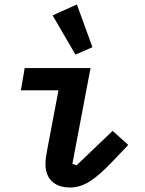

<svg xmlns="http://www.w3.org/2000/svg" viewBox="-20 -817 640 849"><path d="M289.4 12.1C350.1 12.1 399.9 -22 476.2 -101.6L547.2 -176.1L478 -238.3L318.9 -86.3L300.1 -92.7L380.3 -516H89.1L72.4 -417.6H238.6L189.3 -157.7C183.6 -126.4 181.1 -110.1 181.1 -90.9C181.1 -29.1 218 12.1 289.4 12.1ZM212.7 -748.9 313.6 -575.6 388.8 -608.3 320 -797.2Z"/></svg>

Font: Margiela Mono Italic SmBold It
Style: Regular
Weight: 600
Designer: Mike Abbink, Paul van der Laan, Pieter van Rosmalen
Foundry: Bold Monday
Version: Version 2.003 2021